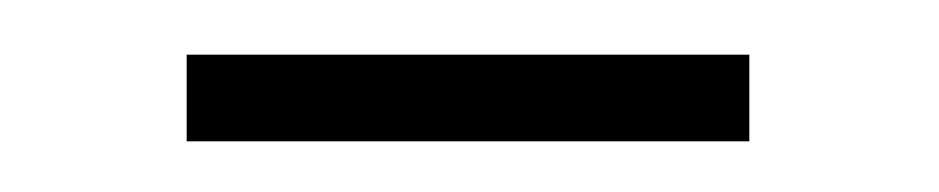

<svg xmlns="http://www.w3.org/2000/svg" viewBox="-20 -318 352 72"><path d="M50 -265V-297.5H261V-265Z"/></svg>

Font: Imbue 10pt Light
Style: Regular
Weight: 300
Designer: Tyler Finck
Foundry: Etcetera Type Company
Version: Version 1.102; ttfautohint (v1.8.3)